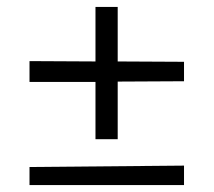

<svg xmlns="http://www.w3.org/2000/svg" viewBox="-20 -536 616 553"><path d="M510 -358V-302L319 -301V-135H255V-300H65V-360L255 -359V-516H319V-359ZM65 -3V-55L510 -59V-3Z"/></svg>

Font: Sumana
Style: Regular
Weight: 400
Designer: Cyreal, Alexei Vanyashin (Devanagari), Olga Karpushina (Latin)
Foundry: Cyreal
Version: Version 1.015;PS 001.015;hotconv 1.0.70;makeotf.lib2.5.58329